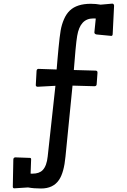

<svg xmlns="http://www.w3.org/2000/svg" viewBox="-20 -819 706 1069"><path d="M54.2 69.8Q54.2 58.6 64.5 57.1L146.5 60.1Q153.3 60.1 153.3 67.9L150.4 147.5Q152.8 147.9 155.3 147.9H160.6Q198.7 147.9 217.8 127.9Q240.2 104.5 245.6 51.8L288.6 -341.3L189 -335.9Q180.7 -336.4 179.2 -344.2L183.6 -424.8Q185.1 -435.5 194.3 -435.5L295.4 -432.1Q297.4 -460 300.3 -490.7L305.7 -549.8Q312 -615.7 317.6 -648.7Q323.2 -681.6 336.2 -711.7Q349.1 -741.7 369.1 -760.7Q408.7 -797.9 485.4 -797.9Q513.2 -797.9 540.5 -793L605 -798.8Q613.8 -798.8 615.2 -787.6L607.4 -628.9Q606.4 -619.1 600.1 -619.1L518.1 -627Q506.3 -628.9 505.4 -638.2L513.2 -715.8Q509.3 -716.3 505.9 -716.3Q502.4 -716.3 499 -716.3Q425.8 -716.3 409.7 -619.1Q407.7 -608.4 405.3 -587.9L400.4 -541Q395.5 -490.2 391.1 -429.2L512.2 -425.8Q519 -425.3 520.8 -422.6Q522.5 -419.9 522.9 -414.1L518.1 -349.1Q517.1 -339.8 507.3 -338.9L383.8 -342.3L344.7 51.8Q336.4 141.6 308.6 182.6Q276.4 230.5 208.5 230.5Q168 230.5 136.2 224.6L59.6 229.5Q51.3 229.5 51.3 220.2Z"/></svg>

Font: Wellfleet
Style: Regular
Weight: 400
Designer: Riccardo De Franceschi
Foundry: Riccardo De Franceschi
Version: Version 1.002